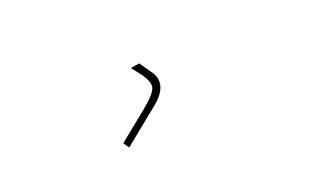

<svg xmlns="http://www.w3.org/2000/svg" viewBox="-35 -138 759 455"><g transform="rotate(-20 344.0 89.5)"><path d="M324.2 0 344.2 28.8Q372.6 66.9 323.2 106.9L233.9 179.2L224.1 165L295.9 106.9Q329.6 79.6 333.7 64.9Q337.9 50.3 317.9 23.9L301.8 3.9Z"/></g></svg>

Font: Sinkin Sans 100 Thin Italic
Style: Regular
Weight: 100
Italic angle: -112°
Designer: Keith Bates
Foundry: K-Type
Version: Sinkin Sans (version 1.0)  by Keith Bates   •   © 2014   www